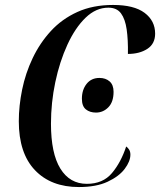

<svg xmlns="http://www.w3.org/2000/svg" viewBox="-20 -746 647 776"><path d="M299 10Q186 10 121 -58.5Q56 -127 56 -256Q56 -318 69.5 -384Q83 -450 112 -511Q141 -572 185.5 -620.5Q230 -669 292.5 -697.5Q355 -726 437 -726Q522 -726 564.5 -694Q607 -662 607 -610Q607 -569 575.5 -548.5Q544 -528 497 -528Q498 -585 492 -627Q486 -669 469 -692Q452 -715 418 -715Q368 -715 326 -674.5Q284 -634 252.5 -565.5Q221 -497 203.5 -414Q186 -331 186 -246Q186 -126 224 -64.5Q262 -3 331 -3Q396 -3 432.5 -46.5Q469 -90 490 -154Q497 -149 502 -141Q507 -133 507 -121Q507 -94 484 -63.5Q461 -33 415 -11.5Q369 10 299 10ZM368 -291Q343 -291 327 -304Q311 -317 311 -347Q311 -383 330 -407Q349 -431 382 -431Q407 -431 423 -417Q439 -403 439 -375Q439 -334 418 -312.5Q397 -291 368 -291Z"/></svg>

Font: Noto Serif Display Condensed SemiBold
Style: Italic
Weight: 600
Width: 3
Italic angle: -12°
Designer: Monotype Design Team
Foundry: Monotype Imaging Inc.
Version: Version 2.009